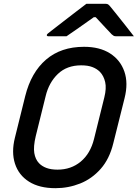

<svg xmlns="http://www.w3.org/2000/svg" viewBox="-20 -965 721 1005"><path d="M420 -720Q502 -720 556 -685.5Q610 -651 631 -590.5Q652 -530 632 -451L573 -215Q553 -133 507 -81Q461 -29 399.5 -4.5Q338 20 270 20Q186 20 132 -14Q78 -48 58.5 -108Q39 -168 58 -244L112 -462Q143 -586 221 -653Q299 -720 420 -720ZM167 -252Q154 -197 159.5 -164Q165 -131 184 -111Q199 -95 223 -86Q247 -77 281 -77Q352 -77 402.5 -119Q453 -161 472 -237L526 -455Q538 -503 530.5 -535.5Q523 -568 503 -589Q487 -605 463.5 -614Q440 -623 405 -623Q330 -623 283 -578Q236 -533 219 -462ZM432 -945H534Q541 -945 546 -942Q551 -939 562 -925Q571 -914 591.5 -888.5Q612 -863 636 -832.5Q660 -802 681 -775H592Q580 -775 576 -777Q572 -779 565 -785Q553 -797 532.5 -819.5Q512 -842 481 -875H471Q426 -843 391 -818.5Q356 -794 328 -775H235Q224 -775 225 -782Q226 -786 231 -790Q236 -794 254 -808Q276 -825 309.5 -851Q343 -877 377 -903Q411 -929 432 -945Z"/></svg>

Font: Recursive Sn Lnr St Med
Style: Italic
Weight: 500
Italic angle: -15°
Version: Version 1.079;hotconv 1.0.112;makeotfexe 2.5.65598; ttfautoh